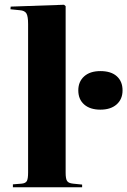

<svg xmlns="http://www.w3.org/2000/svg" viewBox="-20 -789 535 807"><path d="M34.2 -2V-14.2L70.8 -17.1Q87.4 -18.6 92.8 -28.1Q98.1 -37.6 98.1 -64V-688Q98.1 -720.2 91.1 -732.4Q84 -744.6 63 -746.1L23.9 -750L24.9 -761.2L249 -769L255.9 -763.2V-63Q255.9 -37.1 262 -28.1Q268.1 -19 287.1 -17.1L325.2 -13.2V-2ZM309.1 -409.2Q309.1 -445.8 333.7 -468Q358.4 -490.2 401.9 -490.2Q446.8 -490.2 470.9 -468.5Q495.1 -446.8 495.1 -409.2Q495.1 -372.1 470.2 -350.1Q445.3 -328.1 401.9 -328.1Q358.4 -328.1 333.7 -349.9Q309.1 -371.6 309.1 -409.2Z"/></svg>

Font: Display Regular
Style: Bold
Weight: 700
Designer: Latin by Veronika Burian and Jose Scaglione. Greek by Irene Vlachou. Cyrillic by Vera Evstafieva.
Foundry: TypeTogether
Version: Version 3.002